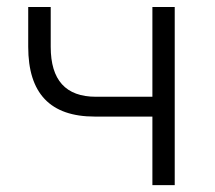

<svg xmlns="http://www.w3.org/2000/svg" viewBox="-20 -538 626 558"><path d="M255.4 -199.2H422.9V0H487.8V-517.6H422.9V-256.8H258.8C170.9 -256.8 127.4 -305.2 127.4 -401.9V-517.6H62V-401.9C62 -266.6 126 -199.2 255.4 -199.2Z"/></svg>

Font: Cascadia Code PL Light
Style: Regular
Weight: 300
Monospace: yes
Designer: Aaron Bell
Foundry: Saja Typeworks
Version: Version 2404.023